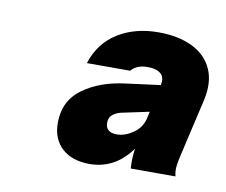

<svg xmlns="http://www.w3.org/2000/svg" viewBox="-48 -787 507 431"><g transform="rotate(10 206.0 -571.0)"><path d="M273 -418Q272 -432 273 -447Q274 -462 278 -479H277L307 -614Q311 -632 301 -640.5Q291 -649 272 -649Q256 -649 246.5 -644Q237 -639 234 -634H135Q150 -681 189 -705.5Q228 -730 282 -730Q327 -730 359 -714.5Q391 -699 404.5 -669Q418 -639 408 -596L378 -466Q375 -454 373.5 -442Q372 -430 375 -418ZM180 -412Q140 -412 117 -433Q94 -454 94 -491Q94 -541 132.5 -569Q171 -597 229 -604L313 -615L298 -552L232 -538Q221 -536 212 -529.5Q203 -523 203 -510Q203 -488 229 -488Q247 -488 266 -501Q285 -514 290 -537L286 -480Q264 -444 238 -428Q212 -412 180 -412Z"/></g></svg>

Font: Instrument Sans
Style: Bold Italic
Weight: 700
Italic angle: -13°
Designer: Rodrigo Fuenzalida
Foundry: fragTYPE
Version: Version 1.000;gftools[0.9.28]